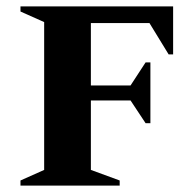

<svg xmlns="http://www.w3.org/2000/svg" viewBox="-20 -580 613 600"><path d="M44 0V-16L118 -49V-511L44 -544V-560H521V-410H507L447 -508H264V-313H388L435 -385H450V-195H435L388 -266H264V-49L354 -16V0Z"/></svg>

Font: Spectral SC
Style: Bold
Weight: 700
Designer: Jean-Baptiste Levee
Foundry: Production Type
Version: Version 2.001